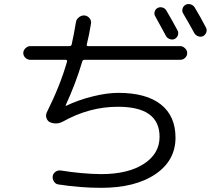

<svg xmlns="http://www.w3.org/2000/svg" viewBox="-20 -860 1040 930"><path d="M786.1 -808.6Q821.3 -748 839.8 -712.9Q845.7 -702.1 841.8 -689.9Q837.9 -677.7 827.1 -671.9Q816.4 -666 803.2 -670.4Q790 -674.8 784.2 -685.5Q737.3 -770.5 732.4 -780.3Q725.6 -791 729 -803.2Q732.4 -815.4 743.2 -821.3Q753.9 -827.1 766.6 -823.7Q779.3 -820.3 786.1 -808.6ZM922.9 -824.2Q949.2 -781.2 977.5 -726.6Q983.4 -715.8 979.5 -704.1Q975.6 -692.4 964.8 -685.5Q953.1 -679.7 940.4 -684.1Q927.7 -688.5 920.9 -700.2Q901.4 -736.3 867.2 -794.9Q860.4 -805.7 864.3 -818.4Q868.2 -831.1 878.9 -836.9Q890.6 -842.8 903.3 -838.9Q916 -835 922.9 -824.2ZM127 -570.3Q113.3 -570.3 103 -580.1Q92.8 -589.8 92.8 -603Q92.8 -616.2 103.5 -626.5Q114.3 -636.7 127 -636.7H316.4Q325.2 -636.7 327.1 -644.5Q338.9 -697.3 347.7 -752Q349.6 -766.6 362.3 -776.4Q375 -786.1 389.6 -785.2Q404.3 -783.2 413.6 -772Q422.9 -760.7 420.9 -746.1Q412.1 -692.4 400.4 -644.5Q398.4 -636.7 407.2 -636.7H852.5Q865.2 -636.7 876 -626.5Q886.7 -616.2 886.7 -603Q886.7 -589.8 877 -580.1Q867.2 -570.3 852.5 -570.3H388.7Q379.9 -570.3 377.9 -560.5Q347.7 -458 297.9 -349.6V-347.7H300.8Q357.4 -375 427.2 -392.6Q497.1 -410.2 552.7 -410.2Q688.5 -410.2 759.3 -354Q830.1 -297.9 830.1 -193.4Q830.1 -82 732.4 -16.1Q634.8 49.8 469.7 49.8Q367.2 49.8 261.7 33.2Q249 31.2 241.2 19Q233.4 6.8 235.4 -6.8Q237.3 -19.5 248.5 -27.8Q259.8 -36.1 274.4 -34.2Q377.9 -17.6 469.7 -16.6Q599.6 -16.6 676.3 -65.9Q752.9 -115.2 752.9 -197.3Q752.9 -343.8 549.8 -342.8Q413.1 -342.8 285.2 -271.5Q254.9 -254.9 222.7 -267.6Q210 -273.4 205.1 -288.1Q200.2 -302.7 207 -316.4Q271.5 -445.3 304.7 -561.5Q306.6 -569.3 298.8 -570.3Z"/></svg>

Font: Rounded Mgen+ 1mn regular
Style: Regular
Weight: 400
Designer: [Source Han Sans]
Ryoko NISHIZUKA  (kana & ideographs); Paul D. Hunt (Latin, Greek & Cyrillic); Wenlong ZHANG  (bopomofo
Version: Version 1.059.20150602